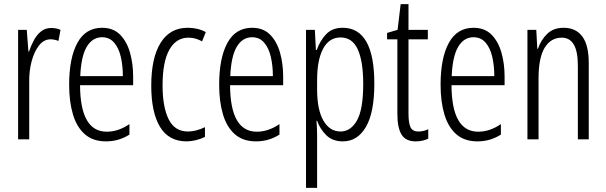

<svg xmlns="http://www.w3.org/2000/svg" viewBox="-20 -677 2947 933"><path d="M229 -541Q239 -541 251 -539Q263 -537 274 -532L264 -478Q257 -481 246.5 -483.5Q236 -486 226 -486Q193 -486 169.5 -456Q146 -426 133.5 -378.5Q121 -331 122 -279V0H68V-532H110L118 -427H121Q131 -456 145 -482Q159 -508 179.5 -524.5Q200 -541 229 -541Z M476 -542Q530 -542 563 -509Q596 -476 611.5 -422Q627 -368 627 -305V-263H369Q370 -37 499 -37Q555 -37 609 -74V-23Q584 -7 555.5 1.5Q527 10 495 10Q432 10 392.5 -24.5Q353 -59 334.5 -121Q316 -183 316 -265Q316 -395 356 -468.5Q396 -542 476 -542ZM476 -496Q429 -496 401.5 -449.5Q374 -403 370 -307H577Q577 -358 567 -401Q557 -444 534.5 -470Q512 -496 476 -496Z M887 10Q800 10 757.5 -60.5Q715 -131 715 -261Q715 -396 760.5 -469Q806 -542 892 -542Q942 -542 980 -521L962 -476Q930 -494 896 -494Q836 -494 803 -435.5Q770 -377 770 -262Q770 -157 799.5 -97.5Q829 -38 893 -38Q932 -38 976 -59V-12Q957 -2 932.5 4Q908 10 887 10Z M1205 -542Q1259 -542 1292 -509Q1325 -476 1340.5 -422Q1356 -368 1356 -305V-263H1098Q1099 -37 1228 -37Q1284 -37 1338 -74V-23Q1313 -7 1284.5 1.5Q1256 10 1224 10Q1161 10 1121.5 -24.5Q1082 -59 1063.5 -121Q1045 -183 1045 -265Q1045 -395 1085 -468.5Q1125 -542 1205 -542ZM1205 -496Q1158 -496 1130.5 -449.5Q1103 -403 1099 -307H1306Q1306 -358 1296 -401Q1286 -444 1263.5 -470Q1241 -496 1205 -496Z M1645 -542Q1799 -542 1799 -270Q1799 -130 1758 -60Q1717 10 1646 10Q1596 10 1565.5 -20Q1535 -50 1521 -90H1518Q1519 -75 1520 -56.5Q1521 -38 1521 -19V236H1467V-532H1510L1515 -434H1519Q1536 -481 1565.5 -511.5Q1595 -542 1645 -542ZM1635 -495Q1579 -495 1550 -440Q1521 -385 1521 -289V-242Q1521 -144 1551.5 -91Q1582 -38 1635 -38Q1684 -38 1714.5 -91.5Q1745 -145 1745 -269Q1745 -379 1718.5 -437Q1692 -495 1635 -495Z M2014 -38Q2026 -38 2038.5 -41Q2051 -44 2061 -49V-3Q2048 3 2033 6.5Q2018 10 2000 10Q1951 10 1931 -23.5Q1911 -57 1911 -123V-486H1861V-517L1912 -532L1927 -657H1965V-532H2059V-486H1965V-126Q1965 -81 1974.5 -59.5Q1984 -38 2014 -38Z M2281 -542Q2335 -542 2368 -509Q2401 -476 2416.5 -422Q2432 -368 2432 -305V-263H2174Q2175 -37 2304 -37Q2360 -37 2414 -74V-23Q2389 -7 2360.5 1.5Q2332 10 2300 10Q2237 10 2197.5 -24.5Q2158 -59 2139.5 -121Q2121 -183 2121 -265Q2121 -395 2161 -468.5Q2201 -542 2281 -542ZM2281 -496Q2234 -496 2206.5 -449.5Q2179 -403 2175 -307H2382Q2382 -358 2372 -401Q2362 -444 2339.5 -470Q2317 -496 2281 -496Z M2719 -542Q2778 -542 2809.5 -500Q2841 -458 2841 -370V0H2788V-357Q2788 -428 2768 -461Q2748 -494 2710 -494Q2657 -494 2627 -445.5Q2597 -397 2597 -295V0H2543V-532H2586L2591 -440H2594Q2608 -482 2638.5 -512Q2669 -542 2719 -542Z"/></svg>

Font: Noto Sans Khmer ExtraCondensed Light
Style: Regular
Weight: 300
Width: 2
Designer: Danh Hong and the Monotype Design Team
Foundry: Monotype Imaging Inc.
Version: Version 2.004; ttfautohint (v1.8.4.7-5d5b)